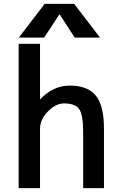

<svg xmlns="http://www.w3.org/2000/svg" viewBox="-20 -979 625 1000"><path d="M521.5 -309.6V1H413.1V-291Q413.1 -381.8 392.1 -411.1Q371.1 -440.4 313.5 -440.4Q270.5 -440.4 229.5 -398.4Q188.5 -356.4 188.5 -309.6V1H77.1V-751H188.5V-460.9Q255.9 -533.2 343.8 -533.2Q436.5 -533.2 479 -481Q521.5 -428.7 521.5 -309.6ZM290 -905.3 210 -783.2H78.1L212.9 -959H366.2L501 -783.2H369.1Z"/></svg>

Font: Gen Shin Gothic Medium
Style: Regular
Weight: 500
Designer: [Source Han Sans]
Ryoko NISHIZUKA  (kana & ideographs); Paul D. Hunt (Latin, Greek & Cyrillic); Wenlong ZHANG  (bopomofo
Version: Version 1.002.20150607